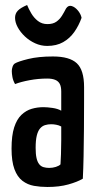

<svg xmlns="http://www.w3.org/2000/svg" viewBox="-20 -735 389 765"><path d="M169 10Q141 10 115.5 5.5Q90 1 69.5 -14.5Q49 -30 37.5 -61Q26 -92 26 -143Q26 -195 36.5 -227.5Q47 -260 65.5 -277.5Q84 -295 106.5 -301.5Q129 -308 153 -308Q168 -308 189 -305Q210 -302 224 -294Q224 -294 224 -307Q224 -320 224 -338Q224 -356 224 -370Q224 -390 218 -401Q212 -412 199.5 -417Q187 -422 168 -422Q133 -422 98 -415.5Q63 -409 40 -400Q32 -414 29.5 -428Q27 -442 27 -452Q27 -460 30 -469Q33 -478 39 -482Q52 -490 92.5 -500Q133 -510 191 -510Q257 -510 286 -483Q315 -456 315 -388V-337Q315 -280 314.5 -221.5Q314 -163 313 -112Q312 -61 310 -23Q288 -10 252 0Q216 10 169 10ZM176 -66Q190 -66 202.5 -70Q215 -74 221 -80Q222 -95 223 -121Q224 -147 224 -176.5Q224 -206 224 -231Q215 -236 204 -238Q193 -240 184 -240Q171 -240 159.5 -236.5Q148 -233 139.5 -223Q131 -213 126.5 -194.5Q122 -176 122 -146Q122 -121 125.5 -105.5Q129 -90 136 -81Q143 -72 153.5 -69Q164 -66 176 -66ZM168 -552Q143 -552 120 -562.5Q97 -573 79 -590Q61 -607 50.5 -626.5Q40 -646 40 -664Q40 -681 51 -692.5Q62 -704 88 -715Q94 -700 104.5 -682Q115 -664 131 -651.5Q147 -639 169 -639Q191 -639 204.5 -648.5Q218 -658 227 -672.5Q236 -687 243 -701Q252 -715 265.5 -711Q279 -707 290.5 -693Q302 -679 305 -664Q294 -633 276 -607.5Q258 -582 231.5 -567Q205 -552 168 -552Z"/></svg>

Font: Yanone Kaffeesatz ExtraLight Medium
Style: Regular
Weight: 500
Version: Version 2.003